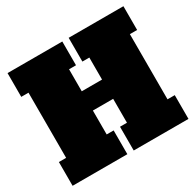

<svg xmlns="http://www.w3.org/2000/svg" viewBox="-166 -963 1171 1148"><g transform="rotate(-30 420.0 -389.0)"><path d="M820 -614H770V-164H820V0H442V-164H490V-329H350V-164H398V0H20V-164H70V-614H20V-778H398V-614H350V-462H490V-614H442V-778H820Z"/></g></svg>

Font: Alfa Slab One
Style: Regular
Weight: 400
Designer: JM Sole
Foundry: JM Sole
Version: Version 2.000